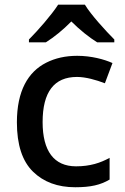

<svg xmlns="http://www.w3.org/2000/svg" viewBox="-20 -786 530 816"><path d="M227.1 -766.1C199.2 -722.7 140.1 -655.3 103 -618.2V-606H174.8C210.9 -628.9 247.1 -658.2 283.2 -694.8C318.8 -659.2 358.4 -627.4 393.1 -606H465.8V-618.2C430.7 -653.3 366.2 -723.6 340.8 -766.1ZM299.8 9.8C365.7 9.8 407.2 0 445.8 -22.9V-115.2C407.2 -93.8 363.3 -79.1 303.2 -79.1C209.5 -79.1 161.1 -144 161.1 -267.1C161.1 -395 210 -459 307.1 -459C344.2 -459 388.7 -446.3 425.8 -432.1L458 -518.1C423.3 -533.7 368.2 -548.8 308.1 -548.8C258.8 -548.8 214.8 -539.1 176.3 -519.5C99.1 -480.5 51.8 -399.4 51.8 -266.1C51.8 -170.9 74.7 -101.1 120.1 -56.6C165.5 -12.2 225.1 9.8 299.8 9.8Z"/></svg>

Font: Noto Reveo Sans
Style: Regular
Weight: 500
Designer: Monotype Design Team
Foundry: Monotype Imaging Inc.
Version: Version 2.007